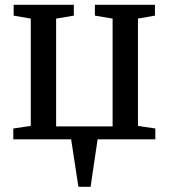

<svg xmlns="http://www.w3.org/2000/svg" viewBox="-20 -566 685 780"><path d="M540.5 -54.5 611 -44V0H376.5L348 193H298.5L269 0H34V-44L105 -54.5V-490.5L35.5 -502.5V-546.5H280V-502.5L208 -490.5V-52.5H437.5V-490.5L365.5 -502.5V-546.5H609.5V-502.5L540.5 -490.5Z"/></svg>

Font: Merriweather 12pt
Style: Regular
Weight: 400
Designer: Eben Sorkin
Foundry: Eben Sorkin
Version: Version 2.100